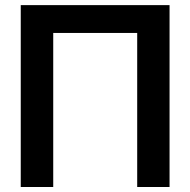

<svg xmlns="http://www.w3.org/2000/svg" viewBox="-20 -748 762 768"><path d="M658.2 -727.5V0H528.8V-616.2H192.9V0H63V-727.5Z"/></svg>

Font: Inter 28pt SemiBold
Style: Regular
Weight: 600
Designer: Rasmus Andersson
Foundry: rsms
Version: Version 4.001;git-66647c0bb